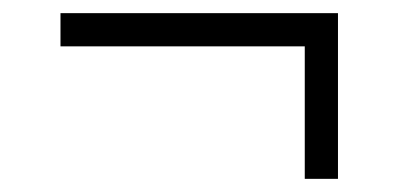

<svg xmlns="http://www.w3.org/2000/svg" viewBox="-20 -400 610 292"><path d="M72 -380H494V-128H443.5V-329.5H72Z"/></svg>

Font: Newsreader 6pt Light
Style: Regular
Weight: 300
Designer: Hugues Gentile
Foundry: Production Type
Version: Version 1.003; ttfautohint (v1.8.3)